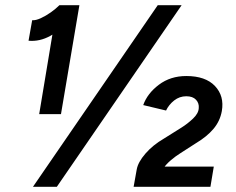

<svg xmlns="http://www.w3.org/2000/svg" viewBox="-20 -720 908 740"><path d="M131 -280 193 -653 209 -700H286L215 -280ZM90 -563 104 -642Q118 -641 137.5 -650Q157 -659 176 -672.5Q195 -686 209 -700L259 -644Q216 -605 174.5 -582Q133 -559 90 -563ZM107 0 588 -700H680L199 0ZM585 -13 507 -67Q512 -95 540.5 -128Q569 -161 612 -186L679 -228Q703 -243 724 -263Q745 -283 746 -303Q748 -322 735.5 -335.5Q723 -349 698 -349Q672 -349 651.5 -333Q631 -317 620 -294L532 -315Q548 -360 592.5 -393.5Q637 -427 698 -427Q772 -427 808.5 -388.5Q845 -350 835 -292Q828 -253 802.5 -223Q777 -193 735 -168L676 -130Q658 -119 638.5 -102.5Q619 -86 604.5 -64.5Q590 -43 585 -13ZM495 0 507 -67 574 -78H804L791 0Z"/></svg>

Font: Figtree Light SemiBold
Style: Italic
Weight: 600
Italic angle: -9.5°
Version: Version 2.001;gftools[0.9.30]